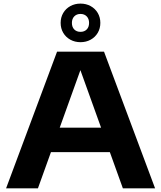

<svg xmlns="http://www.w3.org/2000/svg" viewBox="-20 -1020 872 1040"><path d="M645.5 0 575 -196H256L185.5 0H13L289 -740H543.5L820 0ZM303.5 -328.5H527.5L415.5 -640ZM308.5 -896Q308.5 -926 322.5 -949.8Q336.5 -973.5 361 -987Q385.5 -1000.5 416 -1000.5Q446.5 -1000.5 471 -987Q495.5 -973.5 509.5 -949.8Q523.5 -926 523.5 -896Q523.5 -866 509.5 -842.2Q495.5 -818.5 471 -805Q446.5 -791.5 416 -791.5Q385.5 -791.5 361 -805Q336.5 -818.5 322.5 -842.2Q308.5 -866 308.5 -896ZM462.5 -896Q462.5 -918 449.8 -931.2Q437 -944.5 416 -944.5Q395 -944.5 382.2 -931.2Q369.5 -918 369.5 -896Q369.5 -873.5 382.2 -860.5Q395 -847.5 416 -847.5Q437 -847.5 449.8 -860.5Q462.5 -873.5 462.5 -896Z"/></svg>

Font: Encode Sans Expanded
Style: Bold
Weight: 700
Width: 7
Designer: Multiple Designers
Foundry: Impallari Type
Version: Version 2.000